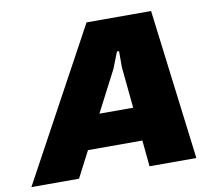

<svg xmlns="http://www.w3.org/2000/svg" viewBox="-114 -823 1037 917"><g transform="rotate(-10 404.5 -364.5)"><path d="M-34 0 362 -729H675L766 0H539L491 -488V-567H481L450 -488L197 0ZM247 -127 331 -289H526L542 -127Z"/></g></svg>

Font: Hubot Sans Condensed ExtraLight Black
Style: Italic
Weight: 900
Italic angle: -12.0243°
Version: Version 2.000